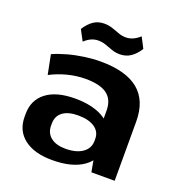

<svg xmlns="http://www.w3.org/2000/svg" viewBox="-135 -858 927 984"><g transform="rotate(20 329.0 -366.5)"><path d="M432 -193V-323Q432 -383 394 -411.5Q356 -440 276 -440Q228 -440 179 -427.5Q130 -415 86 -392L65 -498Q98 -513 141 -525Q184 -537 230.5 -543.5Q277 -550 318 -550Q456 -550 525 -493.5Q594 -437 594 -323V0H467ZM256 10Q158 10 103 -32.5Q48 -75 48 -150V-166Q48 -242 103.5 -284.5Q159 -327 260 -327Q365 -327 425.5 -285.5Q486 -244 486 -169V-152Q486 -76 425 -33Q364 10 256 10ZM300 -68Q359 -68 393 -92Q427 -116 427 -157V-168Q427 -207 394.5 -229Q362 -251 304 -251Q251 -251 221 -229Q191 -207 191 -165V-154Q191 -114 220 -91Q249 -68 300 -68ZM165 -672Q187 -706 212 -722.5Q237 -739 269 -739Q293 -739 314 -732Q335 -725 354.5 -717.5Q374 -710 395 -710Q415 -710 433.5 -718Q452 -726 471 -743L501 -685Q480 -652 454.5 -635Q429 -618 396 -618Q372 -618 351.5 -625.5Q331 -633 311.5 -640Q292 -647 270 -647Q251 -647 232.5 -639Q214 -631 196 -614Z"/></g></svg>

Font: Pathway Extreme 72pt
Style: Bold
Weight: 700
Designer: Eduardo Rodriguez Tunni
Foundry: Eduardo Rodriguez Tunni
Version: Version 1.001;gftools[0.9.26]